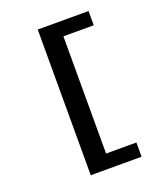

<svg xmlns="http://www.w3.org/2000/svg" viewBox="-155 -810 909 1065"><g transform="rotate(-20 300.0 -278.0)"><path d="M195 152V-708H495V-624H316V68H495V152Z"/></g></svg>

Font: Source Code Pro ExtraLight ExtraBold
Style: Regular
Weight: 800
Monospace: yes
Version: Version 1.018;hotconv 1.0.116;makeotfexe 2.5.65601